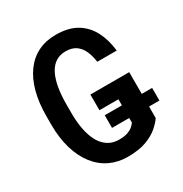

<svg xmlns="http://www.w3.org/2000/svg" viewBox="-169 -850 943 989"><g transform="rotate(-30 302.0 -356.0)"><path d="M593.3 -235.4V-160.2H311.5V-235.4ZM531.7 -364.7V-91.8Q518.6 -71.8 491.9 -48.1Q465.3 -24.4 420.7 -7.3Q376 9.8 308.1 9.8Q251 9.8 203.4 -12.9Q155.8 -35.6 121.3 -79.6Q86.9 -123.5 67.9 -187Q48.8 -250.5 48.8 -331.5V-379.9Q48.8 -460.9 65.9 -524.2Q83 -587.4 115.5 -631.3Q147.9 -675.3 194.1 -698Q240.2 -720.7 298.8 -720.7Q374 -720.7 422.6 -691.7Q471.2 -662.6 497.8 -611.1Q524.4 -559.6 531.7 -493.2H416Q411.1 -530.3 398.2 -559.3Q385.3 -588.4 361.8 -605Q338.4 -621.6 300.8 -621.6Q266.6 -621.6 241.7 -605.5Q216.8 -589.4 200.7 -558.6Q184.6 -527.8 176.5 -482.9Q168.5 -438 168.5 -380.9V-331.5Q168.5 -284.7 174.8 -246.6Q181.2 -208.5 193.1 -179Q205.1 -149.4 222.7 -129.6Q240.2 -109.9 262.9 -99.6Q285.6 -89.4 313 -89.4Q345.7 -89.4 365.2 -96.4Q384.8 -103.5 395.8 -113.3Q406.7 -123 413.6 -132.3V-271.5H300.8V-364.7Z"/></g></svg>

Font: Roboto Condensed Medium
Style: Regular
Weight: 500
Designer: Christian Robertson
Foundry: Google
Version: Version 3.0